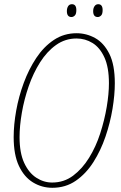

<svg xmlns="http://www.w3.org/2000/svg" viewBox="-20 -882 577 913"><path d="M229 11Q179 11 137 -14.5Q95 -40 70 -93Q45 -146 45 -230Q45 -289 57 -356Q69 -423 93 -488Q117 -553 152.5 -606.5Q188 -660 236 -692Q284 -724 344 -724Q391 -724 432.5 -701Q474 -678 500 -626Q526 -574 526 -486Q526 -431 515 -364.5Q504 -298 481.5 -232Q459 -166 424 -111Q389 -56 340.5 -22.5Q292 11 229 11ZM228 -14Q284 -14 327.5 -46.5Q371 -79 403.5 -131.5Q436 -184 456.5 -247.5Q477 -311 487.5 -373.5Q498 -436 498 -486Q498 -562 476.5 -609Q455 -656 420 -677.5Q385 -699 344 -699Q290 -699 246.5 -668Q203 -637 170.5 -585.5Q138 -534 116.5 -472Q95 -410 84 -346.5Q73 -283 73 -230Q73 -155 95 -107.5Q117 -60 152.5 -37Q188 -14 228 -14ZM445 -801Q423 -801 423 -829Q423 -843 429.5 -852.5Q436 -862 447 -862Q468 -862 468 -834Q468 -815 460.5 -808Q453 -801 445 -801ZM320 -801Q298 -801 298 -829Q298 -843 304 -852.5Q310 -862 322 -862Q343 -862 343 -834Q343 -815 335.5 -808Q328 -801 320 -801Z"/></svg>

Font: Noto Serif ExtraCondensed Thin
Style: Italic
Weight: 100
Width: 2
Italic angle: -12°
Designer: Monotype Design Team
Foundry: Monotype Imaging Inc.
Version: Version 2.013